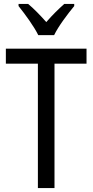

<svg xmlns="http://www.w3.org/2000/svg" viewBox="-20 -963 474 983"><path d="M176 -783H257C279 -829 327 -892 360 -932V-943H309C275 -912 251 -889 217 -850C186 -885 152 -920 124 -943H75V-932C110 -888 154 -828 176 -783ZM259 0V-637H423V-714H10V-637H174V0Z"/></svg>

Font: Noto Sans Kannada Condensed
Style: Regular
Weight: 400
Width: 3
Designer: Jelle Bosma - Monotype Design Team
Foundry: Monotype Imaging Inc.
Version: Version 2.005